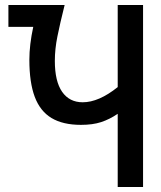

<svg xmlns="http://www.w3.org/2000/svg" viewBox="-20 -745 640 765"><path d="M97 -507Q97 -566.5 112.5 -638H13.5V-725H237.5Q219 -651 208.8 -600.2Q198.5 -549.5 198.5 -502.5Q198.5 -421 227.5 -379.2Q256.5 -337.5 309.5 -337.5Q373.5 -337.5 449 -398V-725H550V0H449V-291.5Q416.5 -269.5 383 -258.5Q349.5 -247.5 302.5 -247.5Q230.5 -247.5 185.2 -274.8Q140 -302 118.5 -359Q97 -416 97 -507Z"/></svg>

Font: JuliaMono SemiBold
Style: Regular
Weight: 600
Monospace: yes
Designer: cormullion
Foundry: corm
Version: Version 0.055; ttfautohint (v1.8.4)